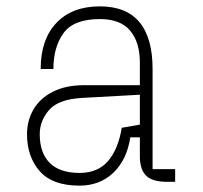

<svg xmlns="http://www.w3.org/2000/svg" viewBox="-20 -572 640 604"><path d="M531 0H506Q459 0 439.5 -19.5Q420 -39 420 -80V-140H390Q379 -69 336.5 -28.5Q294 12 230 12Q145 12 105 -33.5Q65 -79 65 -150Q65 -193 85.5 -228Q106 -263 146.5 -283.5Q187 -304 244 -304H420V-375Q420 -439 389.5 -475.5Q359 -512 294 -512Q212 -512 180 -468Q148 -424 148 -355H108Q108 -448 157.5 -500Q207 -552 294 -552Q377 -552 418.5 -502.5Q460 -453 460 -355V-40H531ZM363 -170 420 -180V-274L239 -264Q164 -260 134.5 -226Q105 -192 105 -150Q105 -91 136.5 -59.5Q168 -28 230 -28Q288 -28 320 -65.5Q352 -103 363 -170Z"/></svg>

Font: Fliege Mono Thin
Style: Regular
Weight: 100
Version: Version 0.020;Glyphs 3.3 (3306)